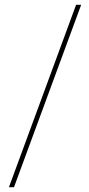

<svg xmlns="http://www.w3.org/2000/svg" viewBox="-20 -756 368 795"><path d="M38 19Q108 -171 177 -358.5Q246 -546 316 -736H295Q225 -546 156 -358.5Q87 -171 17 19Z"/></svg>

Font: Josefin Slab ExtraLight
Style: Regular
Weight: 250
Designer: Santiago Orozco
Foundry: Typemade
Version: Version 2.000